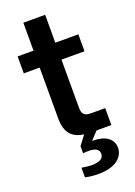

<svg xmlns="http://www.w3.org/2000/svg" viewBox="-168 -745 727 1034"><g transform="rotate(-20 195.0 -228.0)"><path d="M107 -680V-520H16V-423H107V-133C107 -46 145 -12 209 -3L169 50V91C179 89 190 89 200 89C241 89 260 102 260 126C260 151 241 167 190 167C178 167 156 165 134 161V216C159 222 185 224 210 224C312 224 356 177 356 126C356 76 312 45 245 45H237L279 0H364V-97H282C245 -97 232 -112 232 -146V-423H364V-520H232V-680Z"/></g></svg>

Font: Aspekta 600
Style: Regular
Weight: 600
Designer: Ivo Dolenc
Version: Version 2.100